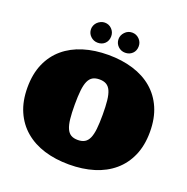

<svg xmlns="http://www.w3.org/2000/svg" viewBox="-161 -1080 1222 1252"><g transform="rotate(20 450.0 -454.0)"><path d="M24.9 -358.9Q24.9 -453.1 55.9 -524.2Q86.9 -595.2 143.6 -643.1Q200.2 -690.9 278.1 -714.8Q356 -738.8 450.2 -738.8Q543.9 -738.8 622.1 -714.8Q700.2 -690.9 756.6 -643.1Q813 -595.2 844 -524.2Q875 -453.1 875 -358.9Q875 -265.1 844 -194.1Q813 -123 756.6 -75Q700.2 -26.9 622.1 -2.9Q543.9 21 450.2 21Q356 21 278.1 -2.9Q200.2 -26.9 143.6 -75Q86.9 -123 55.9 -194.1Q24.9 -265.1 24.9 -358.9ZM353 -358.9Q353 -299.8 357.4 -260Q361.8 -220.2 372.8 -195.6Q383.8 -170.9 402.3 -159.9Q420.9 -148.9 450.2 -148.9Q478 -148.9 497.1 -159.9Q516.1 -170.9 527.1 -195.6Q538.1 -220.2 542.5 -260Q546.9 -299.8 546.9 -358.9Q546.9 -417 542.5 -457.5Q538.1 -498 527.1 -522.5Q516.1 -546.9 497.1 -557.9Q478 -568.8 450.2 -568.8Q420.9 -568.8 402.3 -557.9Q383.8 -546.9 372.8 -522.5Q361.8 -498 357.4 -457.5Q353 -417 353 -358.9ZM284.2 -858.9Q284.2 -872.1 289.8 -885Q295.4 -897.9 305.4 -907.5Q315.4 -917 328.4 -922.9Q341.3 -928.7 355 -928.7Q384.3 -928.7 404.3 -908.2Q424.3 -887.7 424.3 -858.9Q424.3 -827.6 404.8 -808.3Q385.3 -789.1 355 -789.1Q326.2 -789.1 305.2 -809.3Q284.2 -829.6 284.2 -858.9ZM475.1 -858.9Q475.1 -885.7 495.6 -907.2Q516.1 -928.7 545.4 -928.7Q574.2 -928.7 594.7 -908.2Q615.2 -887.7 615.2 -858.9Q615.2 -827.6 595.2 -808.3Q575.2 -789.1 545.4 -789.1Q516.1 -789.1 495.6 -809.3Q475.1 -829.6 475.1 -858.9Z"/></g></svg>

Font: Ultra
Style: Regular
Weight: 400
Designer: Astigmatic (AOETI)
Foundry: Astigmatic (AOETI)
Version: Version 1.001